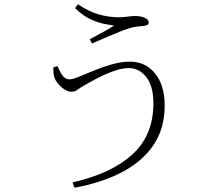

<svg xmlns="http://www.w3.org/2000/svg" viewBox="-20 -822 1040 900"><path d="M320 33Q504 -9 601.5 -99Q699 -189 699 -337Q699 -420 665 -461.5Q631 -503 584 -503Q558 -503 527 -493.5Q496 -484 466 -470Q436 -456 411 -442Q386 -428 372 -420Q356 -411 343.5 -401.5Q331 -392 314 -392Q300 -392 285 -401Q270 -410 258 -423Q246 -436 240 -447Q233 -462 231.5 -474Q230 -486 230 -506L249 -512Q259 -490 267.5 -476Q276 -462 285.5 -456Q295 -450 306 -450Q320 -450 350.5 -462.5Q381 -475 421 -491.5Q461 -508 505 -520.5Q549 -533 589 -533Q662 -533 707 -477.5Q752 -422 752 -327Q752 -219 699 -141.5Q646 -64 551 -14.5Q456 35 329 58ZM401 -638Q423 -650 443.5 -661Q464 -672 482.5 -682.5Q501 -693 515 -702Q501 -704 471 -709.5Q441 -715 404 -732Q367 -749 332 -784L345 -802Q401 -765 447.5 -753Q494 -741 539 -741Q554 -741 577 -744Q600 -747 612 -747Q628 -747 642.5 -744Q657 -741 667 -734Q677 -727 677 -716Q677 -708 669.5 -704.5Q662 -701 649 -700Q639 -699 622.5 -697.5Q606 -696 585 -689Q562 -682 530.5 -669Q499 -656 467.5 -642.5Q436 -629 411 -618Z"/></svg>

Font: Noto Serif HK ExtraLight ExtraLight
Style: Regular
Weight: 250
Version: Version 2.003-H1;hotconv 1.1.1;makeotfexe 2.6.0